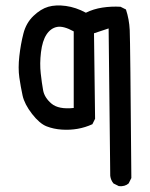

<svg xmlns="http://www.w3.org/2000/svg" viewBox="-20 -543 540 693"><path d="M409.2 128.9 389.6 119.1Q379.9 107.4 377.9 91.8L372.1 -440.4L319.3 -422.9L323.2 -114.3L313.5 -94.7Q288.1 -83 260.3 -78.1Q232.4 -73.2 203.1 -75.2Q173.8 -77.1 148.4 -86.9Q123 -96.7 95.7 -131.8Q68.4 -167 61.5 -198.2Q54.7 -229.5 49.8 -263.2Q44.9 -296.9 49.8 -340.3Q54.7 -383.8 64.5 -421.9Q74.2 -460 100.6 -485.4Q127 -510.7 154.3 -518.6Q181.6 -526.4 217.8 -521.5Q253.9 -516.6 290 -497.1Q317.4 -510.7 349.6 -515.6Q381.8 -520.5 415 -518.6L434.6 -508.8Q446.3 -473.6 448.2 -434.6Q450.2 -395.5 454.1 99.6L444.3 119.1Q430.7 130.9 409.2 128.9ZM246.1 -153.3V-429.7Q209 -450.2 186 -445.8Q163.1 -441.4 147.9 -418.5Q132.8 -395.5 127.9 -354.5Q123 -313.5 127 -278.3Q130.9 -243.2 135.7 -216.8Q140.6 -190.4 166 -168.9Q191.4 -147.5 246.1 -153.3Z"/></svg>

Font: JasonHandwriting4
Style: Regular
Weight: 400
Version: Version 1.01.21